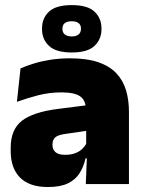

<svg xmlns="http://www.w3.org/2000/svg" viewBox="-20 -740 578 772"><path d="M325 0 330 -126 326.5 -130.5V-283.5L325 -301.5Q325 -336 302.8 -352.2Q280.5 -368.5 227 -368.5Q178.5 -368.5 133.8 -357Q89 -345.5 48 -330.5L62.5 -465Q87.5 -476 118 -485.2Q148.5 -494.5 184.5 -500Q220.5 -505.5 261 -505.5Q329.5 -505.5 375.2 -489.8Q421 -474 448 -445.2Q475 -416.5 486.8 -377Q498.5 -337.5 498.5 -290V0ZM172.5 12Q98.5 12 60.8 -25.8Q23 -63.5 23 -133V-145.5Q23 -219.5 68.2 -254.5Q113.5 -289.5 213 -302L338.5 -318L349 -217L242.5 -201.5Q213.5 -197.5 202.2 -187.8Q191 -178 191 -159V-157Q191 -139.5 202.8 -128.5Q214.5 -117.5 242 -117.5Q265 -117.5 281.8 -123.8Q298.5 -130 309.8 -140.5Q321 -151 327.5 -163.5L352.5 -103.5H324Q316.5 -70 300.2 -44Q284 -18 253.5 -3Q223 12 172.5 12ZM149 -622.5V-626Q149 -667 177 -693.2Q205 -719.5 268.5 -719.5Q332 -719.5 360 -693.2Q388 -667 388 -626V-622.5Q388 -582 360 -555.5Q332 -529 268.5 -529Q205 -529 177 -555.5Q149 -582 149 -622.5ZM231 -623.5Q231 -609.5 240.5 -601.5Q250 -593.5 268.5 -593.5Q286.5 -593.5 296 -601.5Q305.5 -609.5 305.5 -623.5V-625.5Q305.5 -639.5 296 -647Q286.5 -654.5 268.5 -654.5Q250 -654.5 240.5 -647Q231 -639.5 231 -625.5Z"/></svg>

Font: Anek Latin ExtraBold
Style: Regular
Weight: 800
Designer: Yesha Goshar
Foundry: Ek Type
Version: Version 1.003